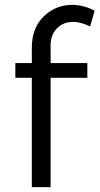

<svg xmlns="http://www.w3.org/2000/svg" viewBox="-20 -769 409 789"><path d="M280.8 -679.2Q241.2 -679.2 214.6 -653.1Q188 -627 188 -582V-509.8H338.9V-449.2H188V0H110.8V-449.2H43V-509.8H110.8V-573.2Q110.8 -654.8 160.4 -702.4Q210 -750 279.8 -749Q326.7 -747.6 369.1 -725.1L350.1 -660.2Q311 -679.2 280.8 -679.2Z"/></svg>

Font: Montserrat-Arabic Light
Style: Regular
Weight: 300
Designer: Mohamed Gaber
Foundry: Kief Type Foundry
Version: Version 5.008;PS 005.008;hotconv 1.0.88;makeotf.lib2.5.64775